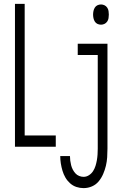

<svg xmlns="http://www.w3.org/2000/svg" viewBox="-20 -755 640 988"><path d="M57 0V-735H107V-58H267V0ZM500 -628Q490 -628 481.5 -632Q473 -636 468 -644Q463 -652 461 -661.5Q459 -671 459 -680Q459 -689 461 -698.5Q463 -708 468 -716Q473 -724 481.5 -728Q490 -732 500 -732Q509 -732 517.5 -728Q526 -724 531.5 -716Q537 -708 538.5 -698.5Q540 -689 540 -680Q540 -671 538.5 -661.5Q537 -652 531.5 -644Q526 -636 517.5 -632Q509 -628 500 -628ZM410 213Q391 213 373 207Q355 201 340.5 188Q326 175 316.5 158.5Q307 142 301.5 123.5Q296 105 293 86Q290 67 290 48H340Q340 60 341.5 71.5Q343 83 346 95Q349 107 354.5 117.5Q360 128 368 137Q376 146 387.5 150.5Q399 155 410 155Q425 155 438 146.5Q451 138 459 125.5Q467 113 471.5 98.5Q476 84 478.5 69.5Q481 55 482 40Q483 25 483 10V-472H380V-530H533V10Q533 32 531.5 54.5Q530 77 525 98Q520 119 511 140Q502 161 488 178Q474 195 453.5 204Q433 213 410 213Z"/></svg>

Font: Iosevka Curly Light Extended
Style: Regular
Weight: 300
Width: 7
Monospace: yes
Designer: Belleve Invis
Foundry: Belleve Invis
Version: Version 11.1.0; ttfautohint (v1.8.3)